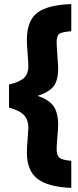

<svg xmlns="http://www.w3.org/2000/svg" viewBox="-20 -781 379 935"><path d="M263.2 -171.9Q263.2 -158.2 259.5 -115.2Q255.9 -72.3 255.9 -55.2Q255.9 -24.4 269.3 -12.9Q282.7 -1.5 327.1 2V133.8Q214.4 129.9 162.6 89.8Q110.8 49.8 110.8 -38.1Q110.8 -59.6 114.5 -104Q118.2 -148.4 118.2 -159.2Q118.2 -195.8 98.1 -219Q78.1 -242.2 23.9 -256.8V-369.1Q79.1 -382.8 98.6 -403.1Q118.2 -423.3 118.2 -459Q118.2 -471.7 114.5 -519Q110.8 -566.4 110.8 -585.9Q110.8 -680.2 161.6 -718.8Q212.4 -757.3 327.1 -761.2V-628.9Q281.2 -625.5 268.6 -616Q255.9 -606.4 255.9 -576.2Q255.9 -559.1 259.5 -510.5Q263.2 -461.9 263.2 -448.2Q263.2 -389.2 241.2 -360.8Q219.2 -332.5 163.1 -314Q218.3 -295.9 240.7 -263.9Q263.2 -231.9 263.2 -171.9Z"/></svg>

Font: TitilliumText25L
Style: 999 wt
Weight: 900
Designer: Accademia di Belle Arti di Urbino and others
Foundry: Accademia di Belle Arti di Urbino and others.
Version: Version 25.000